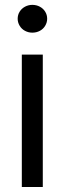

<svg xmlns="http://www.w3.org/2000/svg" viewBox="-20 -749 258 769"><path d="M67.4 -530.3H151.4V0H67.4ZM50.8 -673.8Q50.8 -689.5 58.6 -702.1Q66.4 -714.8 80.1 -722.2Q93.8 -729.5 109.4 -729.5Q126 -729.5 139.6 -722.2Q153.3 -714.8 161.1 -702.1Q168.9 -689.5 168.9 -673.8Q168.9 -659.2 161.1 -646Q153.3 -632.8 139.6 -625.5Q126 -618.2 109.4 -618.2Q93.8 -618.2 80.1 -625.5Q66.4 -632.8 58.6 -646Q50.8 -659.2 50.8 -673.8Z"/></svg>

Font: Pretendard JP Variable
Style: Regular
Weight: 400
Designer: Base glyphs from Inter by Rasmus Andersson; Hangul glyphs from Noto Sans CJK(Source Han Sans) by Jang Soo-young and Kang
Foundry: Kil Hyung-jin
Version: Version 1.307;Glyphs 3.2 (3192)